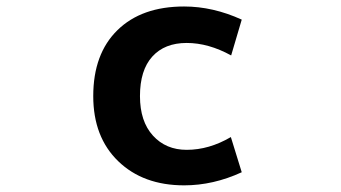

<svg xmlns="http://www.w3.org/2000/svg" viewBox="-20 -554 1040 586"><path d="M684.6 -135.7 717.8 -28.3Q630.9 11.7 542 11.7Q417 11.7 340.8 -62Q264.6 -135.7 264.6 -260.7Q264.6 -389.6 338.4 -461.9Q412.1 -534.2 542 -534.2Q629.9 -534.2 717.8 -494.1L685.5 -384.8Q616.2 -422.9 549.8 -422.9Q482.4 -422.9 444.8 -381.3Q407.2 -339.8 407.2 -260.7Q407.2 -183.6 446.8 -140.1Q486.3 -96.7 549.8 -96.7Q618.2 -96.7 684.6 -135.7Z"/></svg>

Font: Gen Shin Gothic Monospace Bold
Style: Bold
Weight: 700
Designer: [Source Han Sans]
Ryoko NISHIZUKA  (kana & ideographs); Paul D. Hunt (Latin, Greek & Cyrillic); Wenlong ZHANG  (bopomofo
Version: Version 1.002.20150607